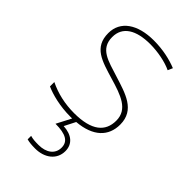

<svg xmlns="http://www.w3.org/2000/svg" viewBox="-236 -614 931 931"><g transform="rotate(45 229.0 -149.0)"><path d="M314 145C314 97 280 68 222 65L251 8C358 -1 411 -54 411 -134C411 -235 321 -258 233 -286C152 -312 83 -325 83 -407C83 -478 142 -513 238 -513C291 -513 350 -501 387 -483L398 -508C356 -525 301 -538 238 -538C126 -538 56 -489 56 -407C56 -309 131 -290 224 -262C312 -236 384 -212 384 -134C384 -60 334 -15 213 -15C151 -15 92 -28 39 -54V-24C77 -7 140 10 213 10C217 10 221 10 225 10L186 85C257 85 289 104 289 146C289 191 252 216 201 216C176 216 161 215 144 210V234C159 238 176 240 201 240C266 240 314 203 314 145Z"/></g></svg>

Font: Noto Sans Lao Thin
Style: Regular
Weight: 100
Designer: Monotype Design Team
Foundry: Monotype Imaging Inc.
Version: Version 2.003